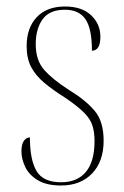

<svg xmlns="http://www.w3.org/2000/svg" viewBox="-20 -561 382 591"><path d="M168 10Q123 10 96 -6.5Q69 -23 57.5 -47.5Q46 -72 46 -95Q46 -117 53.5 -127.5Q61 -138 72 -138Q72 -69 92.5 -34.5Q113 0 168 0Q218 0 244.5 -32Q271 -64 271 -127Q271 -154 264.5 -174.5Q258 -195 239 -214Q220 -233 184 -258Q144 -283 117 -305.5Q90 -328 76 -354.5Q62 -381 62 -419Q62 -475 93 -508Q124 -541 180 -541Q232 -541 260.5 -514Q289 -487 289 -448Q289 -405 263 -405Q263 -473 243 -502Q223 -531 180 -531Q132 -531 111 -501.5Q90 -472 90 -425Q90 -376 115.5 -346.5Q141 -317 194 -283Q242 -254 270.5 -221Q299 -188 299 -128Q299 -64 263.5 -27Q228 10 168 10Z"/></svg>

Font: Noto Serif Display Condensed Thin
Style: Regular
Weight: 100
Width: 3
Designer: Monotype Design Team
Foundry: Monotype Imaging Inc.
Version: Version 2.009